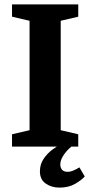

<svg xmlns="http://www.w3.org/2000/svg" viewBox="-20 -668 412 875"><path d="M34.8 0V-56L114.7 -74.7V-573.3L34.8 -592V-648H336.6V-592L256.7 -573.3V-74.7L336.6 -56V0ZM251.1 187Q214.8 187 188.3 168.5Q161.9 150 161.9 113Q161.9 81 178.7 56Q195.5 31 219.9 13Q244.3 -5 268 -16H326.1Q310.7 -5.8 294.1 10Q277.6 25.9 266.2 44.8Q254.8 63.7 254.8 82.3Q254.8 95.8 262.6 105.4Q270.5 115 289.2 115Q301.3 115 315.1 108.9Q328.8 102.8 342 94.8L366.1 136Q352.9 152 322.9 169.5Q292.9 187 251.1 187Z"/></svg>

Font: Faustina Light
Style: Regular
Weight: 300
Designer: Alfonso Garcia
Foundry: http://www.omnibus-type.com
Version: Version 1.200